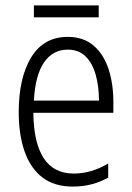

<svg xmlns="http://www.w3.org/2000/svg" viewBox="-20 -678 485 708"><path d="M230 -542Q288 -542 325.5 -509.5Q363 -477 380.5 -422.5Q398 -368 398 -303V-262H103Q104 -152 141 -95Q178 -38 252 -38Q316 -38 379 -75V-23Q350 -7 318 1.5Q286 10 248 10Q180 10 136 -24Q92 -58 70.5 -120Q49 -182 49 -264Q49 -391 95 -466.5Q141 -542 230 -542ZM230 -495Q175 -495 142.5 -448Q110 -401 105 -307H345Q345 -359 333 -402Q321 -445 295.5 -470Q270 -495 230 -495ZM344 -658V-614H105V-658Z"/></svg>

Font: Noto Sans Ethiopic Condensed Light
Style: Regular
Weight: 300
Width: 3
Designer: Monotype Design Team
Foundry: Monotype Imaging Inc.
Version: Version 2.102; ttfautohint (v1.8.4.7-5d5b)